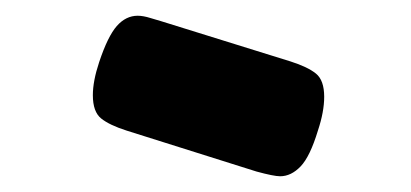

<svg xmlns="http://www.w3.org/2000/svg" viewBox="-20 -794 522 244"><path d="M98 -673Q98 -691 106 -715Q117 -748 128.5 -761Q140 -774 155 -774Q162 -774 171.5 -771Q181 -768 185 -767L349 -716Q371 -709 381.5 -700.5Q392 -692 392 -671Q392 -652 384 -628Q374 -595 362 -582.5Q350 -570 336 -570Q328 -570 306 -576L141 -628Q119 -635 108.5 -643.5Q98 -652 98 -673Z"/></svg>

Font: Fredoka One
Style: Regular
Weight: 400
Designer: Milena B. Brandão, Ben Nathan
Version: Version 2.000; ttfautohint (v1.5.33-1714) -l 8 -r 50 -G 200 